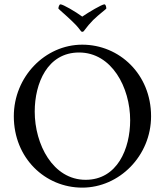

<svg xmlns="http://www.w3.org/2000/svg" viewBox="-20 -858 767 888"><path d="M360.4 -781.2C330.1 -803.7 271.5 -837.9 259.8 -837.9C252.9 -837.9 250 -822.3 250 -818.4C257.8 -809.6 283.2 -789.1 309.6 -763.7C324.2 -750 338.9 -735.4 350.6 -718.8C355.5 -712.9 356.4 -710.9 360.4 -710.9C365.2 -710.9 368.2 -713.9 371.1 -718.8C382.8 -734.4 396.5 -751 411.1 -765.6C440.4 -793.9 470.7 -815.4 471.7 -818.4C471.7 -826.2 468.8 -837.9 462.9 -837.9C451.2 -837.9 390.6 -801.8 360.4 -781.2ZM345.7 -615.2C497.1 -615.2 582 -453.1 582 -301.8C582 -169.9 522.5 -26.4 376 -26.4C224.6 -26.4 140.6 -190.4 140.6 -341.8C140.6 -472.7 199.2 -615.2 345.7 -615.2ZM43.9 -320.3C43.9 -127 188.5 9.8 360.4 9.8C532.2 9.8 678.7 -137.7 678.7 -320.3C678.7 -514.6 532.2 -651.4 360.4 -651.4C188.5 -651.4 43.9 -502.9 43.9 -320.3Z"/></svg>

Font: Crimson
Style: Roman
Weight: 400
Version: Version 0.2